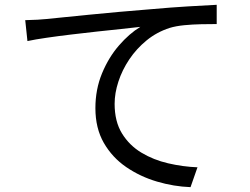

<svg xmlns="http://www.w3.org/2000/svg" viewBox="-20 -748 1040 799"><path d="M85 -664.1Q113.3 -664.6 136.5 -666Q159.7 -667.5 173.8 -668.9Q198.2 -671.4 243.7 -676Q289.1 -680.7 348.4 -686.5Q407.7 -692.4 475.3 -698.5Q543 -704.6 611.8 -710Q693.8 -717.3 762.7 -721.4Q831.5 -725.6 881.8 -728V-647.9Q853.5 -647.9 817.6 -647.2Q781.7 -646.5 746.6 -643.1Q711.4 -639.6 686 -631.8Q632.8 -614.7 590.3 -580.1Q547.9 -545.4 518.1 -501Q488.3 -456.5 472.7 -408.4Q457 -360.4 457 -315.9Q457 -242.7 487.5 -192.9Q518.1 -143.1 568.4 -112.8Q618.7 -82.5 679.7 -68.4Q740.7 -54.2 801.8 -51.8L772.9 30.8Q703.6 28.3 633.8 7.8Q564 -12.7 505.6 -52.5Q447.3 -92.3 412.1 -153.3Q377 -214.4 377 -297.9Q377 -376 404.5 -442.6Q432.1 -509.3 475.1 -558.8Q518.1 -608.4 564 -636.2Q531.7 -632.3 484.9 -627.4Q438 -622.6 383.8 -616.7Q329.6 -610.8 275.1 -604.2Q220.7 -597.7 173.6 -590.8Q126.5 -584 94.2 -577.1Z"/></svg>

Font: Source Han Sans CN
Style: Regular
Weight: 400
Designer: Ryoko NISHIZUKA  (kana, bopomofo & ideographs); Paul D. Hunt (Latin, Greek & Cyrillic); Sandoll Communications , Soo-you
Foundry: Adobe
Version: Version 2.004;hotconv 1.0.118;makeotfexe 2.5.65603